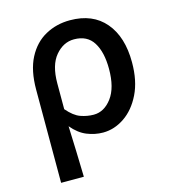

<svg xmlns="http://www.w3.org/2000/svg" viewBox="-113 -656 849 948"><g transform="rotate(-15 312.0 -182.0)"><path d="M82 200.2V-275.9Q82 -374 115.2 -437.7Q148.4 -501.5 205.1 -532.7Q261.7 -564 331.1 -564Q447.3 -564 510.7 -489.3Q574.2 -414.6 574.2 -284.2Q574.2 -189.5 541.5 -122.8Q508.8 -56.2 456.8 -21Q404.8 14.2 347.2 14.2Q305.7 14.2 265.1 -2.2Q224.6 -18.6 189.9 -60.1Q192.9 11.2 194.6 71Q196.3 130.9 198.2 200.2ZM325.2 -83Q378.9 -83 417.5 -134.5Q456.1 -186 456.1 -282.2Q456.1 -368.2 424.8 -418Q393.6 -467.8 326.2 -467.8Q271.5 -467.8 231.2 -419.9Q190.9 -372.1 190.9 -278.8V-147Q225.6 -106.4 258.8 -94.7Q292 -83 325.2 -83Z"/></g></svg>

Font: Source Han Sans CN Medium
Style: Regular
Weight: 500
Designer: Ryoko NISHIZUKA  (kana, bopomofo & ideographs); Paul D. Hunt (Latin, Greek & Cyrillic); Sandoll Communications , Soo-you
Foundry: Adobe
Version: Version 2.004;hotconv 1.0.118;makeotfexe 2.5.65603